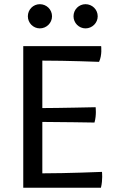

<svg xmlns="http://www.w3.org/2000/svg" viewBox="-20 -879 540 899"><path d="M88.9 0H452.6C461.9 -37.6 457.5 -74.2 457.5 -74.2C457.5 -74.2 294.9 -67.4 178.2 -67.4V-308.1C244.6 -308.1 422.4 -305.2 422.4 -305.2C432.6 -340.8 427.7 -377 427.7 -377C427.7 -377 249.5 -373 178.2 -373V-595.2C294.9 -595.2 443.8 -589.4 443.8 -589.4C459 -620.6 453.6 -663.1 453.6 -663.1H88.9ZM380.4 -746.1C411.6 -746.1 437.5 -771.5 437.5 -802.7C437.5 -834.5 411.6 -859.4 380.4 -859.4C349.6 -859.4 324.2 -834.5 324.2 -802.7C324.2 -771.5 349.6 -746.1 380.4 -746.1ZM166.5 -746.1C197.8 -746.1 223.6 -771.5 223.6 -802.7C223.6 -834.5 197.8 -859.4 166.5 -859.4C135.7 -859.4 110.4 -834.5 110.4 -802.7C110.4 -771.5 135.7 -746.1 166.5 -746.1Z"/></svg>

Font: Basic
Style: Regular
Weight: 400
Designer: Magnus Gaarde
Foundry: Magnus Gaarde
Version: Version 1.001